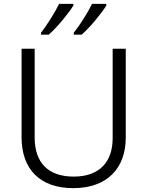

<svg xmlns="http://www.w3.org/2000/svg" viewBox="-20 -967 765 997"><path d="M532 -938V-947H458C436 -902 394 -835 363 -797V-787H404C448 -825 508 -899 532 -938ZM361 -938V-947H287C265 -902 223 -835 193 -797V-787H233C277 -825 337 -899 361 -938ZM633 -252V-714H565V-249C565 -127 497 -50 363 -50C230 -50 160 -122 160 -253V-714H92V-254C92 -90 186 10 360 10C537 10 633 -94 633 -252Z"/></svg>

Font: Noto Sans Syriac Light
Style: Regular
Weight: 300
Designer: Patrick Giasson and the Monotype Design Team
Foundry: Monotype Imaging Inc.
Version: Version 3.000